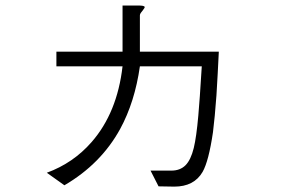

<svg xmlns="http://www.w3.org/2000/svg" viewBox="-20 -736 1040 703"><path d="M486.3 -715.8H428.7Q428.7 -669.9 428.7 -627.9Q428.7 -585.9 428.7 -546.9H186.5V-493.2H428.7Q409.2 -323.2 315.4 -215.8Q248 -138.7 151.4 -103.5L215.8 -57.6Q349.6 -135.7 419.9 -263.7Q473.6 -362.3 492.2 -493.2H718.8Q710.9 -364.3 706.1 -312.5Q699.2 -234.4 689.5 -194.3Q678.7 -150.4 659.2 -130.9Q639.6 -111.3 607.4 -111.3H531.2L560.5 -53.7L618.2 -52.7Q690.4 -52.7 721.7 -106.4Q744.1 -145.5 759.8 -252Q766.6 -305.7 772.5 -386.7Q777.3 -463.9 781.2 -546.9H492.2Q492.2 -577.1 492.2 -612.3Q492.2 -631.8 492.2 -667V-679.7Q492.2 -684.6 496.1 -689.5Q498 -692.4 502.9 -698.2Q510.7 -708 509.8 -710.9Q507.8 -715.8 486.3 -715.8Z"/></svg>

Font: Dotum
Style: Regular
Weight: 400
Version: Version 2.21